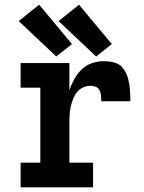

<svg xmlns="http://www.w3.org/2000/svg" viewBox="-20 -799 616 819"><path d="M68 0H377V-105H276V-281Q276 -301 278 -320.5Q280 -340 285.5 -359Q291 -378 301 -395.5Q311 -413 328.5 -423Q346 -433 366 -433Q378 -433 389 -428.5Q400 -424 405 -413Q410 -402 411 -390.5Q412 -379 412 -367H536Q536 -391 534.5 -414.5Q533 -438 527 -461.5Q521 -485 507 -505Q493 -525 470 -531.5Q447 -538 423 -538Q397 -538 372 -529.5Q347 -521 328 -502.5Q309 -484 296.5 -461Q284 -438 276 -414V-530H68V-425H152V-105H68ZM390 -558 457 -611 317 -779 230 -709ZM220 -558 287 -611 147 -779 60 -709Z"/></svg>

Font: Iosevka Sparkle
Style: Bold
Weight: 700
Designer: Belleve Invis
Foundry: Belleve Invis
Version: Version 4.5.0; ttfautohint (v1.8.3)